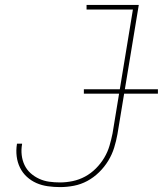

<svg xmlns="http://www.w3.org/2000/svg" viewBox="-20 -755 664 783"><path d="M225 8Q200 8 175 4.5Q150 1 128.5 -8.5Q107 -18 89.5 -34Q72 -50 61.5 -71.5Q51 -93 48 -117.5Q45 -142 49 -167Q49 -168 49 -168.5Q49 -169 50 -169H70Q70 -169 70 -168.5Q70 -168 70 -167Q66 -145 68.5 -123Q71 -101 80 -82Q89 -63 104.5 -49Q120 -35 139.5 -26Q159 -17 180.5 -14Q202 -11 225 -11Q250 -11 276.5 -16.5Q303 -22 327 -35Q351 -48 371 -68Q391 -88 405 -111.5Q419 -135 426.5 -160.5Q434 -186 439 -211L522 -716H333V-735H546L459 -208Q454 -180 445.5 -152.5Q437 -125 421.5 -99.5Q406 -74 384 -52.5Q362 -31 336 -17Q310 -3 281.5 2.5Q253 8 225 8ZM322 -373V-391H624V-373Z"/></svg>

Font: Iosevka Slab Thin Extended
Style: Italic
Weight: 100
Width: 7
Italic angle: -9°
Monospace: yes
Designer: Belleve Invis
Foundry: Belleve Invis
Version: Version 11.1.0; ttfautohint (v1.8.3)